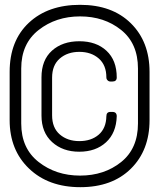

<svg xmlns="http://www.w3.org/2000/svg" viewBox="-20 -776 660 796"><path d="M600 -478V-278Q600 -153 522.5 -76.5Q445 0 313 0Q181 0 100.5 -77Q20 -154 20 -278V-478Q20 -607 99.5 -681.5Q179 -756 312 -756Q445 -756 522.5 -679.5Q600 -603 600 -478ZM464 -455Q464 -438 446 -438H438Q431 -438 426 -443Q421 -448 421 -455Q421 -506 389.5 -533.5Q358 -561 309 -561Q260 -561 228 -533.5Q196 -506 196 -454V-298Q196 -246 228 -218.5Q260 -191 309 -191Q358 -191 389 -217.5Q420 -244 421 -294Q421 -312 438 -312H446Q464 -312 464 -294Q462 -225 419.5 -186Q377 -147 308.5 -147Q240 -147 196 -187Q152 -227 152 -297V-455Q152 -527 195.5 -566Q239 -605 309 -605Q379 -605 421.5 -565.5Q464 -526 464 -455ZM68 -492V-264Q68 -161 140 -104.5Q212 -48 312 -48Q412 -48 482 -104Q552 -160 552 -264V-492Q552 -596 482 -652Q412 -708 312 -708Q212 -708 140 -651.5Q68 -595 68 -492Z"/></svg>

Font: Text Me One
Style: Regular
Weight: 400
Designer: Julia Petretta
Foundry: Julia Petretta
Version: Version 1.003